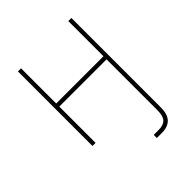

<svg xmlns="http://www.w3.org/2000/svg" viewBox="-208 -659 982 982"><g transform="rotate(-45 283.0 -167.5)"><path d="M386.7 204.1Q380.4 204.1 370.1 204.1Q359.9 204.1 351.6 204.1V181.6Q360.8 181.6 370.6 181.6Q380.4 181.6 386.7 181.6Q421.9 181.6 438 164.6Q454.1 147.5 454.1 107.4V0H476.6V107.4Q476.6 157.2 454.1 180.7Q431.6 204.1 386.7 204.1ZM464.8 -284.7V-262.2H104.5V-284.7ZM112.3 -539.1V0H89.8V-539.1ZM476.6 -539.1V0H454.1V-539.1Z"/></g></svg>

Font: Inter 18pt Thin
Style: Regular
Weight: 250
Designer: Rasmus Andersson
Foundry: rsms
Version: Version 4.001;git-66647c0bb